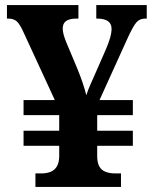

<svg xmlns="http://www.w3.org/2000/svg" viewBox="-20 -734 605 754"><path d="M119.1 0V-53H142.1Q164.1 -53 179.5 -59.6Q194.9 -66.1 203.5 -80.9Q212.1 -95.7 212.5 -118.9V-161.3H72.5V-220.5H212.5V-281.8H72.5V-341H195.3L72 -608Q58.6 -638.1 46.4 -649.6Q34.1 -661 12.1 -661H7.3V-714H288V-661H281Q252.8 -661 239.6 -651.5Q226.3 -642 226.3 -622Q226.3 -610 230.6 -595.3Q234.9 -580.6 242.3 -563L282.2 -468Q295.1 -437 304.6 -408.6Q314.1 -380.1 318.9 -360.1Q321.9 -369.5 326.4 -381.2Q330.9 -392.9 337.1 -406.6Q343.2 -420.2 349.2 -433.8L395.8 -540.1Q406.1 -563.8 412.1 -584.6Q418.1 -605.3 418.1 -621Q418.1 -641 403.8 -651Q389.5 -661 361.1 -661H358.1V-714H556.3V-661H550.2Q528.1 -661 515.1 -645.5Q502 -630 480.6 -583L370.8 -341H501.7V-281.8H361.7V-220.5H501.7V-161.3H361.7V-121Q361.7 -95.8 369.8 -80.8Q377.9 -65.9 394 -59.5Q410.1 -53 432.1 -53H455.1V0Z"/></svg>

Font: Noto Serif Hebrew
Style: Regular
Weight: 400
Designer: Monotype Design Team
Foundry: Monotype Imaging Inc.
Version: Version 2.003